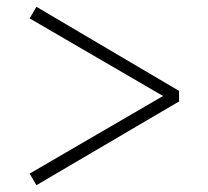

<svg xmlns="http://www.w3.org/2000/svg" viewBox="-20 -640 611 564"><path d="M506 -373 87 -620 67 -586 459 -358 67 -130 87 -96 506 -342Z"/></svg>

Font: Noto Serif CJK SC ExtraLight
Style: Regular
Weight: 200
Designer: Ryoko NISHIZUKA 西塚涼子 (kana & ideographs); Frank Grießhammer (Latin, Greek & Cyrillic); Wenlong ZHANG 张文龙 (bopomofo); San
Foundry: Adobe
Version: Version 2.001;hotconv 1.1.0;makeotfexe 2.6.0